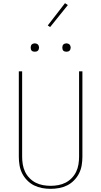

<svg xmlns="http://www.w3.org/2000/svg" viewBox="-20 -1186 640 1214"><path d="M300 8Q273 8 246 3Q219 -2 195 -14Q171 -26 151.5 -46Q132 -66 120 -90Q108 -114 103.5 -141Q99 -168 99 -195V-735H120V-195Q120 -171 124 -146.5Q128 -122 138.5 -100Q149 -78 166.5 -60Q184 -42 205.5 -31Q227 -20 251.5 -15.5Q276 -11 300 -11Q324 -11 348.5 -15.5Q373 -20 394.5 -31Q416 -42 433.5 -60Q451 -78 461.5 -100Q472 -122 476 -146.5Q480 -171 480 -195V-735H501V-195Q501 -168 496.5 -141Q492 -114 480 -90Q468 -66 448.5 -46Q429 -26 405 -14Q381 -2 354 3Q327 8 300 8ZM400 -859Q395 -859 389.5 -860.5Q384 -862 380.5 -865.5Q377 -869 375.5 -874.5Q374 -880 374 -885Q374 -890 375.5 -895.5Q377 -901 380.5 -904.5Q384 -908 389.5 -910Q395 -912 400 -912Q405 -912 410.5 -910Q416 -908 419.5 -904.5Q423 -901 425 -895.5Q427 -890 427 -885Q427 -880 425 -874.5Q423 -869 419.5 -865.5Q416 -862 410.5 -860.5Q405 -859 400 -859ZM200 -859Q195 -859 189.5 -860.5Q184 -862 180.5 -865.5Q177 -869 175.5 -874.5Q174 -880 174 -885Q174 -890 175.5 -895.5Q177 -901 180.5 -904.5Q184 -908 189.5 -910Q195 -912 200 -912Q205 -912 210.5 -910Q216 -908 219.5 -904.5Q223 -901 225 -895.5Q227 -890 227 -885Q227 -880 225 -874.5Q223 -869 219.5 -865.5Q216 -862 210.5 -860.5Q205 -859 200 -859ZM297 -1015 282 -1025 391 -1166 409 -1154Z"/></svg>

Font: Iosevka Curly Thin Extended
Style: Regular
Weight: 100
Width: 7
Monospace: yes
Designer: Belleve Invis
Foundry: Belleve Invis
Version: Version 11.1.0; ttfautohint (v1.8.3)